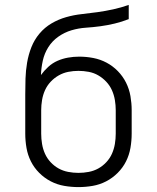

<svg xmlns="http://www.w3.org/2000/svg" viewBox="-20 -755 640 783"><path d="M300 8Q271 8 242 3Q213 -2 187 -15.5Q161 -29 140 -50Q119 -71 106 -97Q93 -123 88 -152Q83 -181 83 -210V-306Q83 -322 83 -338Q83 -354 83 -370Q83 -402 84 -434.5Q85 -467 90.5 -499.5Q96 -532 108 -562.5Q120 -593 141 -618Q162 -643 190 -659.5Q218 -676 249.5 -685Q281 -694 313.5 -697.5Q346 -701 378 -705.5Q410 -710 442 -717Q474 -724 505 -735V-677Q477 -666 448 -659Q419 -652 389.5 -648Q360 -644 330 -642Q300 -640 271.5 -631.5Q243 -623 218 -605.5Q193 -588 177 -562.5Q161 -537 154.5 -507.5Q148 -478 147 -449Q160 -467 177 -482.5Q194 -498 214.5 -507Q235 -516 257.5 -520Q280 -524 303 -524Q332 -524 360.5 -518.5Q389 -513 414.5 -499.5Q440 -486 460.5 -465Q481 -444 494 -418Q507 -392 512 -363Q517 -334 517 -306V-210Q517 -181 512 -152Q507 -123 494 -97Q481 -71 460 -50Q439 -29 413 -15.5Q387 -2 358 3Q329 8 300 8ZM300 -50Q321 -50 342 -54Q363 -58 381 -68Q399 -78 413.5 -93.5Q428 -109 436.5 -128Q445 -147 448.5 -168Q452 -189 452 -210V-306Q452 -326 448.5 -347Q445 -368 436.5 -387Q428 -406 413.5 -421.5Q399 -437 381 -447.5Q363 -458 342 -462Q321 -466 300 -466Q279 -466 258.5 -462Q238 -458 219.5 -447.5Q201 -437 186.5 -421.5Q172 -406 163.5 -387Q155 -368 151.5 -347Q148 -326 148 -306V-210Q148 -189 151.5 -168Q155 -147 163.5 -128Q172 -109 186.5 -93.5Q201 -78 219 -68Q237 -58 258 -54Q279 -50 300 -50Z"/></svg>

Font: Iosevka Curly Light Extended
Style: Regular
Weight: 300
Width: 7
Monospace: yes
Designer: Belleve Invis
Foundry: Belleve Invis
Version: Version 11.1.0; ttfautohint (v1.8.3)